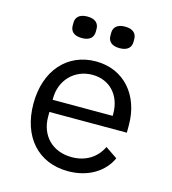

<svg xmlns="http://www.w3.org/2000/svg" viewBox="-110 -814 819 915"><g transform="rotate(15 300.0 -356.0)"><path d="M308.9 12.1C410.9 12.1 485.1 -38 516 -106.9L457 -147C430 -90.9 377.8 -57.2 308.9 -57.2C212 -57.2 150.9 -122.9 150.9 -214.1V-237.9H533V-275.9C533 -421.9 442.8 -528.1 304 -528.1C164.1 -528.1 67.1 -421.9 67.1 -257.1C67.1 -94.1 160.9 12.1 308.9 12.1ZM150.9 -297.9V-305C150.9 -394.9 215.9 -462 304 -462C388.8 -462 447.1 -399.9 447.1 -308.9V-297.9ZM151.6 -664.1C151.6 -638.1 167.6 -617.9 208.8 -617.9C249.6 -617.9 265.6 -638.1 265.6 -664.1V-677.9C265.6 -703.8 249.6 -724.1 208.8 -724.1C167.6 -724.1 151.6 -703.8 151.6 -677.9ZM337.7 -664.1C337.7 -638.1 353.7 -617.9 394.9 -617.9C435.7 -617.9 451.7 -638.1 451.7 -664.1V-677.9C451.7 -703.8 435.7 -724.1 394.9 -724.1C353.7 -724.1 337.7 -703.8 337.7 -677.9Z"/></g></svg>

Font: Margiela Mono
Style: Regular
Weight: 400
Designer: Mike Abbink, Paul van der Laan, Pieter van Rosmalen
Foundry: Bold Monday
Version: Version 2.003 2021